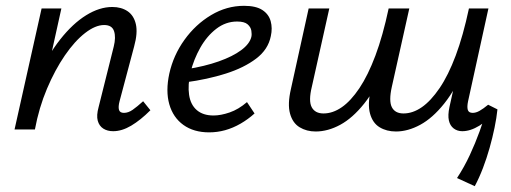

<svg xmlns="http://www.w3.org/2000/svg" viewBox="-20 -445 1755 660"><path d="M369 6Q349 6 335 -3Q321 -12 316 -30Q311 -48 319 -77L371 -285Q379 -317 372 -338Q365 -359 338 -359Q308 -359 272.5 -331.5Q237 -304 203 -254.5Q169 -205 141.5 -140Q114 -75 100 0H49Q73 -99 108.5 -177Q144 -255 187 -309.5Q230 -364 276 -392.5Q322 -421 366 -421Q397 -421 418.5 -406.5Q440 -392 447 -362Q454 -332 441 -285L391 -97Q386 -78 389 -67.5Q392 -57 406 -57Q421 -57 436 -67.5Q451 -78 472 -97L497 -66Q463 -32 431 -13Q399 6 369 6ZM30 0 123 -416H191L99 0Z M699 10Q646 10 610.5 -15.5Q575 -41 562 -86.5Q549 -132 562 -192Q576 -255 614 -308Q652 -361 705.5 -393Q759 -425 819 -425Q860 -425 882 -410.5Q904 -396 910.5 -372Q917 -348 911 -321Q902 -275 860.5 -243.5Q819 -212 756 -192Q693 -172 618 -162L621 -207Q684 -217 732 -234Q780 -251 809 -272.5Q838 -294 844 -318Q846 -327 844 -339.5Q842 -352 831 -361.5Q820 -371 795 -371Q756 -371 723.5 -346Q691 -321 668.5 -281Q646 -241 635 -197Q625 -153 630 -119Q635 -85 656.5 -66.5Q678 -48 714 -48Q739 -48 769.5 -58.5Q800 -69 829 -94L855 -55Q833 -35 807 -20Q781 -5 754 2.5Q727 10 699 10Z M1341 7Q1309 7 1285 -7.5Q1261 -22 1252 -54.5Q1243 -87 1255 -139L1316 -416H1387L1327 -147Q1316 -98 1327 -76.5Q1338 -55 1367 -55Q1399 -55 1430 -76.5Q1461 -98 1491 -142Q1521 -186 1546.5 -254Q1572 -322 1592 -416H1640Q1615 -300 1581 -219.5Q1547 -139 1507 -89Q1467 -39 1424.5 -16Q1382 7 1341 7ZM1065 7Q1034 7 1010 -7.5Q986 -22 977 -54.5Q968 -87 980 -139L1041 -416H1112L1052 -147Q1040 -98 1051.5 -76.5Q1063 -55 1092 -55Q1124 -55 1155 -76.5Q1186 -98 1215.5 -142Q1245 -186 1270.5 -254Q1296 -322 1316 -416H1364Q1340 -300 1306 -219.5Q1272 -139 1232 -89Q1192 -39 1149.5 -16Q1107 7 1065 7ZM1612 195 1551 167Q1576 129 1595 88Q1614 47 1628.5 7Q1643 -33 1652 -65L1690 -69Q1687 -40 1680 -6Q1673 28 1663 63.5Q1653 99 1640 133Q1627 167 1612 195ZM1569 6Q1552 6 1539.5 -3.5Q1527 -13 1523 -31Q1519 -49 1525 -77L1600 -416H1659L1589 -97Q1585 -78 1588 -67.5Q1591 -57 1605 -57Q1616 -57 1628.5 -64Q1641 -71 1658 -85L1690 -69Q1659 -32 1628 -13Q1597 6 1569 6Z"/></svg>

Font: Ysabeau Office Medium
Style: Italic
Weight: 500
Italic angle: -12°
Designer: Christian Thalmann (Catharsis Fonts)
Version: Version 2.001;gftools[0.9.30]; featfreeze: tnum,lnum,ss02